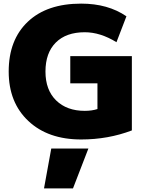

<svg xmlns="http://www.w3.org/2000/svg" viewBox="-20 -760 811 1060"><path d="M223 280 263 60H468L383 280ZM368 -450H708V-40Q577 10 428 10Q245 10 136.5 -92Q28 -194 28 -365Q28 -540 133.5 -640Q239 -740 428 -740Q576 -740 678 -670L623 -527Q534 -582 448 -582Q345 -582 288 -525Q231 -468 231 -365Q231 -263 290 -205.5Q349 -148 448 -148Q487 -148 518 -158V-300H368Z"/></svg>

Font: M PLUS 1p Black
Style: Regular
Weight: 900
Version: Version 1.061